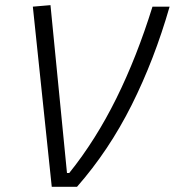

<svg xmlns="http://www.w3.org/2000/svg" viewBox="-20 -719 673 739"><path d="M179.2 0 106.4 -693.4 174.3 -699.2 237.8 -53.2H246.6Q348.6 -180.2 427.7 -340.1Q506.8 -500 566.9 -693.4H632.8Q574.2 -489.3 486.6 -314.5Q398.9 -139.6 276.4 0Z"/></svg>

Font: Cascadia Code PL Light
Style: Italic
Weight: 300
Italic angle: -10°
Monospace: yes
Designer: Aaron Bell
Foundry: Saja Typeworks
Version: Version 2404.023; ttfautohint (v1.8.4)